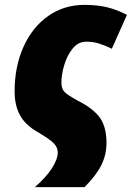

<svg xmlns="http://www.w3.org/2000/svg" viewBox="-20 -583 541 788"><path d="M217 42Q217 23 201.5 6Q186 -11 133 -42Q83 -71 61.5 -111Q40 -151 40 -208Q40 -310 76.5 -391Q113 -472 178 -517.5Q243 -563 326 -563Q380 -563 420.5 -553Q461 -543 501 -522L439 -383Q410 -397 386 -404.5Q362 -412 334 -412Q301 -412 278 -383.5Q255 -355 243.5 -315.5Q232 -276 232 -245Q232 -218 245.5 -205Q259 -192 297 -171L316 -161Q374 -128 395.5 -91.5Q417 -55 417 4Q417 52 396 94.5Q375 137 327 185H123Q168 146 192.5 108.5Q217 71 217 42Z"/></svg>

Font: Noto Sans Display Black
Style: Italic
Weight: 900
Italic angle: -12°
Designer: Monotype Design team
Foundry: Monotype Imaging Inc.
Version: Version 1.000